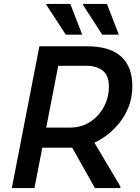

<svg xmlns="http://www.w3.org/2000/svg" viewBox="-20 -955 713 975"><path d="M159 -205 178 -307H334Q394 -307 439 -337Q484 -367 508.5 -414.5Q533 -462 533 -515Q533 -572 501.5 -596.5Q470 -621 418 -621H239L257 -720H422Q537 -720 594.5 -668.5Q652 -617 652 -517Q652 -463 634.5 -416Q617 -369 586 -330.5Q555 -292 516.5 -264Q478 -236 436 -220.5Q394 -205 353 -205ZM40 0 180 -720H295L155 0ZM462 0 331 -233 434 -273 591 -9V0ZM314 -779 215 -931V-935H337L396 -783V-779ZM499 -779 401 -931V-935H523L582 -783V-779Z"/></svg>

Font: Kufam Medium
Style: Italic
Weight: 500
Italic angle: -11°
Designer: Artur Schmal
Foundry: Original Type
Version: Version 1.301; ttfautohint (v1.8.3)